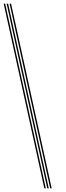

<svg xmlns="http://www.w3.org/2000/svg" viewBox="-30 -820 360 1040"><path d="M218 200H210L-10 -800H-2ZM250 200H242L22 -800H30ZM234 200H226L6 -800H14Z"/></svg>

Font: Big Shoulders Inline Text Thin
Style: Regular
Weight: 100
Designer: Patric King
Foundry: XO Type Co
Version: Version 2.002